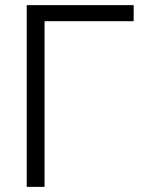

<svg xmlns="http://www.w3.org/2000/svg" viewBox="-20 -727 582 747"><path d="M500 -644.5H153.3V0H84V-707H500Z"/></svg>

Font: Pretendard GOV Light
Style: Regular
Weight: 300
Designer: Base glyphs from Inter by Rasmus Andersson; Hangeul glyphs from Noto Sans CJK(Source Han Sans) by Jang Soo-young and Kan
Foundry: Kil Hyung-jin
Version: Version 1.309